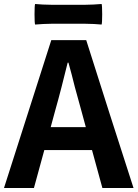

<svg xmlns="http://www.w3.org/2000/svg" viewBox="-24 -942 689 962"><path d="M318 -918H235C206 -918 172 -920 152 -922C148 -918 148 -823 152 -819C179 -821 206 -823 235 -823H318H402C431 -823 465 -821 485 -819C489 -823 489 -918 485 -922C458 -920 431 -918 402 -918H318ZM526 -370 408 -741H233L-4 0H146L198 -190H317H437L489 0H645ZM351 -506C362 -465 373 -425 384 -386L406 -305H318H230L252 -386C274 -463 295 -547 315 -628H319C330 -589 341 -547 351 -506Z"/></svg>

Font: GenSekiGothic2 TW B
Style: Regular
Weight: 700
Version: Version 2.100;PS 2.1;hotconv 16.6.51;makeotf.lib2.5.65220 DE